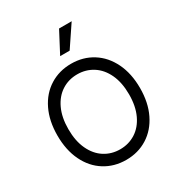

<svg xmlns="http://www.w3.org/2000/svg" viewBox="-225 -1133 1207 1293"><g transform="rotate(-30 378.5 -486.5)"><path d="M699.6 -363.6Q699.6 -250.7 658.4 -166.2Q617.2 -81.7 544.2 -35.9Q471.2 9.9 378.6 9.9Q285.5 9.9 212.4 -35.9Q139.2 -81.7 98.4 -166.2Q57.5 -250.7 57.5 -363.6Q57.5 -476.6 98.4 -561.1Q139.2 -645.6 212.4 -691.4Q285.5 -737.2 378.6 -737.2Q471.2 -737.2 544.2 -691.4Q617.2 -645.6 658.4 -561.1Q699.6 -476.6 699.6 -363.6ZM614.3 -363.6Q614.3 -455.3 583.5 -521Q552.6 -586.6 498.9 -620.7Q445.3 -654.8 378.6 -654.8Q311.4 -654.8 258 -620.7Q204.5 -586.6 173.7 -521Q142.8 -455.3 142.8 -363.6Q142.8 -272 173.7 -206.3Q204.5 -140.6 258 -106.5Q311.4 -72.4 378.6 -72.4Q445.3 -72.4 498.9 -106.5Q552.6 -140.6 583.5 -206.3Q614.3 -272 614.3 -363.6ZM340.9 -818.2 427.6 -983H525.6L414.8 -818.2Z"/></g></svg>

Font: Riot Sans
Style: Regular
Weight: 400
Designer: Rasmus Andersson
Foundry: rsms
Version: Version 3.005